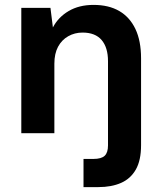

<svg xmlns="http://www.w3.org/2000/svg" viewBox="-20 -544 648 784"><path d="M67 0V-512H186L196 -432Q218 -474 260.5 -499Q303 -524 362 -524Q424 -524 467 -499Q510 -474 533 -425.5Q556 -377 556 -306V49Q556 111 534.5 148.5Q513 186 474 203Q435 220 382 220H321V105H361Q394 105 407.5 92Q421 79 421 50V-294Q421 -350 395 -380.5Q369 -411 317 -411Q285 -411 258.5 -396Q232 -381 217 -353Q202 -325 202 -284V0Z"/></svg>

Font: DM Sans 12pt
Style: Bold
Weight: 700
Version: Version 4.004;gftools[0.9.30]